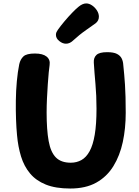

<svg xmlns="http://www.w3.org/2000/svg" viewBox="-20 -1076 801 1104"><path d="M90.8 -707.3Q97.1 -735.2 114.9 -751.8Q132.8 -768.3 180.7 -768.3Q226.3 -768.3 248.2 -750.5Q270 -732.7 265.2 -701.6Q263 -689.3 260.3 -659.9Q257.6 -630.6 254.8 -591.3Q252.1 -552 250.1 -509.8Q248.1 -467.6 248.1 -429.4Q248.1 -329.4 259.7 -265.3Q271.2 -201.2 301.2 -170.8Q331.2 -140.4 386.9 -140.4Q420.9 -140.4 448.4 -155.8Q475.9 -171.2 495.3 -206.6Q514.7 -241.9 524.8 -301.7Q534.9 -361.4 534.9 -451Q534.9 -527 528.9 -592.7Q522.9 -658.4 519.4 -716.1Q517.7 -744.2 534.6 -760.1Q551.4 -776 595.3 -776Q633.4 -776.2 652.8 -765.9Q672.1 -755.7 679.9 -739.4Q687.7 -723.1 688.7 -704.1Q691.7 -675.1 694.2 -647.4Q696.7 -619.7 698.7 -588.4Q700.7 -557.2 701.8 -518.1Q702.9 -479 702.9 -427Q702.9 -338 686.1 -259.5Q669.2 -181 631.9 -120.5Q594.6 -60 533.7 -26Q472.9 8 383.9 8Q299.7 8 243.3 -14.8Q186.9 -37.6 152.6 -78.9Q118.2 -120.3 101 -176.3Q83.8 -232.3 77.9 -299Q74.1 -338 72.2 -389.4Q70.3 -440.9 71.1 -497.6Q71.8 -554.2 76.8 -608.7Q81.8 -663.1 90.8 -707.3ZM359.1 -824.7Q339.7 -824.7 320.6 -840.1Q301.6 -855.6 301.6 -875.8Q301.6 -884.2 304.8 -891.3Q308.1 -898.3 312.8 -904.8Q328.4 -926.9 350.7 -953.4Q373 -980 395.6 -1003.3Q418.1 -1026.6 432.9 -1038.1Q443.4 -1046.7 454.3 -1051.5Q465.1 -1056.3 476 -1056.3Q492.7 -1056.3 509.7 -1044.7Q526.7 -1033 537.6 -1015.6Q548.6 -998.2 548.6 -980Q548.6 -957 529.9 -942.2Q515.1 -931.3 475.7 -903.8Q436.2 -876.3 397.1 -840.3Q379.9 -824.7 359.1 -824.7Z"/></svg>

Font: Playpen Sans
Style: Regular
Weight: 400
Designer: Laura Meseguer, Veronika Burian, José Scaglione, Kostas Bartsokas, Vera Evstafieva, Tom Grace, Yorlmar Campos
Foundry: TypeTogether
Version: Version 2.000